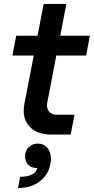

<svg xmlns="http://www.w3.org/2000/svg" viewBox="-20 -681 475 972"><path d="M100 -121Q100 -137 103 -153L151 -400H43L62 -500H170L201 -661H316L285 -500H435L416 -400H265L219 -160Q218 -155 218 -147Q218 -126 231.5 -113Q245 -100 267 -100H357L338 0H236Q174 0 137 -33Q100 -66 100 -121ZM169 169H162Q138 169 122.5 152.5Q107 136 107 110Q107 82 125.5 64Q144 46 172 46Q202 46 220 67.5Q238 89 238 124Q238 137 235 150Q224 206 179.5 238.5Q135 271 71 271L82 214Q120 214 142 202.5Q164 191 169 169Z"/></svg>

Font: MedMera Sans Semibold
Style: Italic
Weight: 600
Italic angle: -11°
Designer: Kasper Nordkvist
Foundry: UNCUT.wtf
Version: Version 1.300